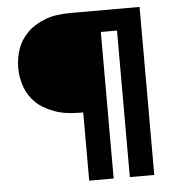

<svg xmlns="http://www.w3.org/2000/svg" viewBox="-51 -743 732 791"><g transform="rotate(-5 315.0 -347.5)"><path d="M454.1 0V-606H387.2V0H286.1V-282.2H272Q208.5 -282.2 166 -298.8Q117.2 -317.4 91.8 -342.8Q61.5 -373 48.8 -409.2Q35.2 -447.8 35.2 -487.8Q35.2 -529.3 48.8 -567.9Q61.5 -603.5 91.8 -633.8Q119.6 -661.6 166 -679.2Q206.1 -694.8 272 -694.8H555.2V0Z"/></g></svg>

Font: PoppinsZ Medium
Style: Regular
Weight: 500
Designer: Ninad Kale (Devanagari), Jonny Pinhorn (Latin)
Foundry: Indian Type Foundry
Version: Version 3.002;FEAKit 1.0